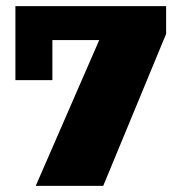

<svg xmlns="http://www.w3.org/2000/svg" viewBox="-20 -603 579 623"><path d="M96 0 302 -473H150V-343H30V-583H519V-493L315 0Z"/></svg>

Font: Rokkitt Black
Style: Regular
Weight: 900
Designer: Vernon Adams
Foundry: Vernon Adams
Version: Version 3.103